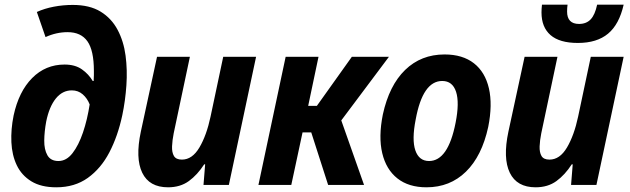

<svg xmlns="http://www.w3.org/2000/svg" viewBox="-20 -788 2682 818"><path d="M220 10Q155 10 113.5 -15.5Q72 -41 51.5 -84Q31 -127 28.5 -182Q26 -237 38 -296Q60 -398 117 -455.5Q174 -513 255 -513Q300 -513 329 -492.5Q358 -472 375 -443H379Q380 -456 380 -467.5Q380 -479 380 -486Q380 -573 352.5 -612Q325 -651 268 -651Q220 -651 174 -630L137 -737Q170 -752 209.5 -759.5Q249 -767 290 -767Q362 -767 408.5 -738.5Q455 -710 481 -661Q507 -612 515 -551Q523 -490 518.5 -424.5Q514 -359 501 -297Q482 -208 446 -139Q410 -70 354 -30Q298 10 220 10ZM229 -102Q263 -102 289 -135.5Q315 -169 333.5 -223.5Q352 -278 362 -343Q352 -369 332.5 -386Q313 -403 286 -403Q246 -403 218 -368.5Q190 -334 177 -271Q169 -228 168.5 -189.5Q168 -151 182 -126.5Q196 -102 229 -102Z M696 10Q616 10 586 -52Q556 -114 580 -227L649 -546H789L720 -220Q714 -190 713 -164.5Q712 -139 721 -123.5Q730 -108 755 -108Q799 -108 829.5 -159.5Q860 -211 877 -291L931 -546H1071L955 0H847L854 -88H850Q821 -43 784.5 -16.5Q748 10 696 10Z M1081 0 1197 -546H1337L1293 -337H1330L1479 -546H1637L1434 -275L1531 0H1378L1306 -224H1269L1221 0Z M1797 10Q1721 10 1673 -28Q1625 -66 1608.5 -135.5Q1592 -205 1611 -300Q1638 -424 1706 -490Q1774 -556 1874 -556Q1951 -556 1999 -518.5Q2047 -481 2063 -411.5Q2079 -342 2060 -247Q2033 -123 1965 -56.5Q1897 10 1797 10ZM1808 -102Q1889 -102 1921 -265Q1938 -351 1923 -397Q1908 -443 1864 -443Q1781 -443 1751 -279Q1734 -193 1749.5 -147.5Q1765 -102 1808 -102Z M2262 10Q2182 10 2152 -52Q2122 -114 2146 -227L2215 -546H2355L2286 -220Q2280 -190 2279 -164.5Q2278 -139 2287 -123.5Q2296 -108 2321 -108Q2365 -108 2395.5 -159.5Q2426 -211 2443 -291L2497 -546H2637L2521 0H2413L2420 -88H2416Q2387 -43 2350.5 -16.5Q2314 10 2262 10ZM2442 -605Q2364 -605 2325.5 -638.5Q2287 -672 2287 -735Q2287 -749 2289 -768H2398Q2396 -754 2396 -739Q2396 -686 2447 -686Q2478 -686 2496.5 -705.5Q2515 -725 2524 -768H2637Q2618 -684 2570.5 -644.5Q2523 -605 2442 -605Z"/></svg>

Font: Noto Sans SemiCondensed
Style: Bold Italic
Weight: 700
Width: 4
Italic angle: -12°
Designer: Monotype Design Team
Foundry: Monotype Imaging Inc.
Version: Version 2.013; ttfautohint (v1.8.4.7-5d5b)